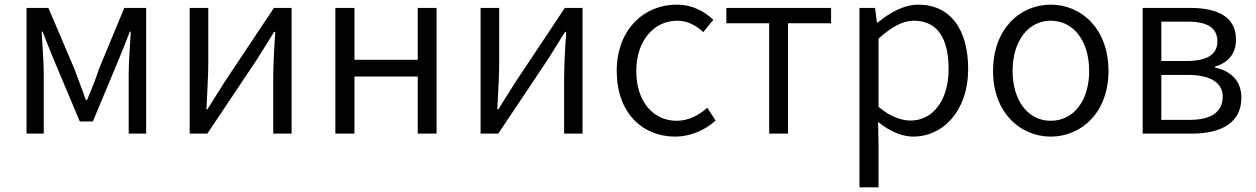

<svg xmlns="http://www.w3.org/2000/svg" viewBox="-20 -574 5399 825"><path d="M94 0H168V-258C168 -305 162 -382 159 -438H163C179 -396 197 -353 213 -313L323 -52H379L488 -313C504 -353 522 -396 538 -438H542C539 -382 533 -305 533 -258V0H608V-540H514L405 -277C391 -232 372 -188 354 -144H349C334 -188 316 -232 300 -277L188 -540H94Z M795 0H871L1085 -320C1106 -353 1137 -403 1158 -437H1163C1158 -366 1154 -294 1154 -236V0H1233V-540H1157L944 -220C923 -187 892 -137 871 -104H867C870 -174 875 -247 875 -304V-540H795Z M1421 0H1503V-245H1775V0H1856V-540H1775V-317H1503V-540H1421Z M2045 0H2121L2335 -320C2356 -353 2387 -403 2408 -437H2413C2408 -366 2404 -294 2404 -236V0H2483V-540H2407L2194 -220C2173 -187 2142 -137 2121 -104H2117C2120 -174 2125 -247 2125 -304V-540H2045Z M2881 13C2946 13 3008 -14 3055 -56L3019 -111C2985 -80 2939 -55 2888 -55C2784 -55 2714 -141 2714 -269C2714 -398 2789 -485 2890 -485C2935 -485 2970 -465 3002 -436L3045 -489C3007 -524 2958 -554 2887 -554C2750 -554 2630 -450 2630 -269C2630 -91 2739 13 2881 13Z M3285 0H3366V-474H3551V-540H3101V-474H3285Z M3673 231H3755V45L3753 -50C3803 -10 3855 13 3905 13C4029 13 4140 -94 4140 -278C4140 -445 4066 -554 3925 -554C3861 -554 3801 -517 3751 -477H3748L3740 -540H3673ZM3893 -56C3856 -56 3806 -71 3755 -115V-408C3810 -458 3859 -485 3906 -485C4014 -485 4056 -401 4056 -277C4056 -141 3987 -56 3893 -56Z M4495 13C4627 13 4743 -91 4743 -269C4743 -450 4627 -554 4495 -554C4363 -554 4247 -450 4247 -269C4247 -91 4363 13 4495 13ZM4495 -55C4398 -55 4331 -141 4331 -269C4331 -398 4398 -485 4495 -485C4593 -485 4660 -398 4660 -269C4660 -141 4593 -55 4495 -55Z M4890 0H5103C5228 0 5314 -47 5314 -154C5314 -233 5262 -270 5201 -284V-288C5256 -304 5291 -342 5291 -404C5291 -501 5213 -540 5094 -540H4890ZM4970 -312V-481H5085C5174 -481 5211 -450 5211 -396C5211 -344 5173 -312 5079 -312ZM4970 -59V-252H5086C5183 -252 5234 -217 5234 -159C5234 -95 5187 -59 5093 -59Z"/></svg>

Font: Noto Sans CJK HK DemiLight
Style: Regular
Weight: 350
Designer: Ryoko NISHIZUKA 西塚涼子 (kana, bopomofo & ideographs); Paul D. Hunt (Latin, Greek & Cyrillic); Sandoll Communications 산돌커뮤니
Foundry: Adobe
Version: Version 2.004;hotconv 1.0.118;makeotfexe 2.5.65603